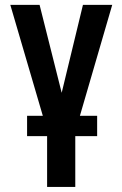

<svg xmlns="http://www.w3.org/2000/svg" viewBox="-20 -548 490 772"><path d="M282.7 -52.7V203.6H169.4V-52.7ZM216.3 -126.5 313.5 -528.3H431.2L277.3 0H202.1ZM139.2 -528.3 240.7 -124.5 251 0H176.3L21.5 -528.3ZM370.6 -82.5V-0.5H88.9V-82.5Z"/></svg>

Font: Roboto Condensed Medium
Style: Regular
Weight: 500
Designer: Christian Robertson
Foundry: Google
Version: Version 3.0